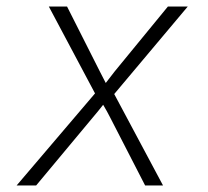

<svg xmlns="http://www.w3.org/2000/svg" viewBox="-20 -570 640 590"><path d="M31 0 272 -283 130 -550H186L287 -350L305 -315L332 -350L496 -550H557L331 -281L481 0H426L318 -210Q310 -226 297 -248Q279 -225 266 -210L91 0Z"/></svg>

Font: JetBrains Mono Extra Light
Style: Italic
Weight: 200
Italic angle: -9°
Monospace: yes
Designer: Philipp Nurullin, Konstantin Bulenkov
Foundry: JetBrains
Version: 2.002